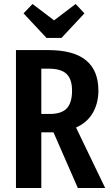

<svg xmlns="http://www.w3.org/2000/svg" viewBox="-20 -942 551 962"><path d="M370 0 248 -279H236H187V0H60V-691H223Q473 -691 473 -488Q473 -425 445 -376.5Q417 -328 361 -303L507 0ZM341 -488Q341 -545 313.5 -571.5Q286 -598 223 -598H187V-371H229Q288 -371 314.5 -399Q341 -427 341 -488ZM359 -922 403 -875 288 -752H213L98 -875L143 -922L251 -840Z"/></svg>

Font: Fira Sans Extra Condensed Medium
Style: Regular
Weight: 500
Width: 1
Designer: Carrois Corporate & Edenspiekermann AG
Foundry: Carrois Corporate GbR & Edenspiekermann AG
Version: Version 4.203